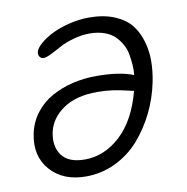

<svg xmlns="http://www.w3.org/2000/svg" viewBox="-69 -603 696 715"><g transform="rotate(-10 278.5 -245.5)"><path d="M200.2 44.9Q113.8 44.9 66.2 -9.3Q18.6 -63.5 35.2 -145Q43.9 -188 69.3 -221.4Q94.7 -254.9 131.3 -275.4Q168 -295.9 211.2 -306.4Q254.4 -316.9 301.8 -316.9Q390.6 -316.9 441.9 -295.9Q444.3 -314 442.6 -334.2Q440.9 -354.5 437.5 -374.8Q434.1 -395 423.6 -413.6Q413.1 -432.1 398.7 -446Q384.3 -460 360.1 -468.5Q335.9 -477.1 305.2 -477.1Q273.4 -477.1 241.7 -467.8Q210 -458.5 189.5 -447Q168.9 -435.5 149.9 -426.3Q130.9 -417 122.1 -417Q111.8 -417 106.7 -424.3Q101.6 -431.6 103 -441.9Q106.4 -456.5 125.5 -473.1Q144.5 -489.7 172.6 -503.7Q200.7 -517.6 238.3 -526.9Q275.9 -536.1 313 -536.1Q367.7 -536.1 408 -519.5Q448.2 -502.9 470.2 -475.8Q492.2 -448.7 502.9 -411.6Q513.7 -374.5 513.4 -336.7Q513.2 -298.8 504.9 -257.8Q492.7 -198.2 466.6 -145Q440.4 -91.8 402.8 -48.8Q365.2 -5.9 312.5 19.5Q259.8 44.9 200.2 44.9ZM106 -139.2Q95.2 -86.4 120.4 -52.2Q145.5 -18.1 207 -18.1Q281.2 -18.1 342 -74.2Q402.8 -130.4 431.2 -237.8Q425.3 -238.8 403.8 -244.1Q382.3 -249.5 354.2 -253.7Q326.2 -257.8 294.9 -257.8Q214.8 -257.8 166 -224.1Q117.2 -190.4 106 -139.2Z"/></g></svg>

Font: Shantell Sans Irregular
Style: Italic
Weight: 300
Italic angle: -11.31°
Designer: Stephen Nixon, Anya Danilova, Shantell Martin
Foundry: Arrow Type
Version: Version 1.006;[9816181b4]